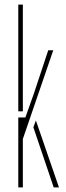

<svg xmlns="http://www.w3.org/2000/svg" viewBox="-20 -820 288 840"><path d="M60 0V-306H91L128 -410L191 -600H213L80 -212V0ZM60 -333V-800H80V-595V-333ZM126 -263 137 -293 238 0H215Z"/></svg>

Font: Big Shoulders Stencil Thin
Style: Regular
Weight: 100
Designer: Patric King
Foundry: XO Type Co
Version: Version 2.001